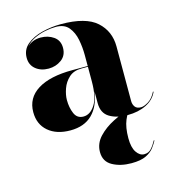

<svg xmlns="http://www.w3.org/2000/svg" viewBox="-104 -557 800 873"><g transform="rotate(-15 296.0 -121.0)"><path d="M535.5 153Q528 167 515.5 184Q503 201 478 213.5Q453 226 408.5 226Q357 226 319.8 205.5Q282.5 185 282.5 140Q282.5 100 311.2 69.2Q340 38.5 382 17.2Q424 -4 463.5 -15.5L465 -12.5Q451 -4 437.2 28.8Q423.5 61.5 423.5 112.5Q423.5 156.5 438.8 179Q454 201.5 475 201.5Q495.5 201.5 508.2 187.5Q521 173.5 533 151.5ZM258.5 -252.5H330V-304.5Q330 -340.5 323 -376.8Q316 -413 295.8 -437.5Q275.5 -462 235.5 -462Q212.5 -462 185 -456.5Q157.5 -451 132.8 -439Q108 -427 92.5 -408Q117.5 -433 156 -433Q191 -433 217 -414.8Q243 -396.5 243 -362Q243 -325.5 216.5 -306.2Q190 -287 156 -287Q119.5 -287 95.5 -306.8Q71.5 -326.5 71.5 -360Q71.5 -398.5 100 -422.2Q128.5 -446 172.2 -457Q216 -468 261.5 -468Q378 -468 428.8 -422.2Q479.5 -376.5 479.5 -304.5V-47.5Q479.5 -31.5 488 -20Q496.5 -8.5 516 -8.5Q530 -8.5 551 -21.2Q572 -34 586.5 -63.5L589 -62Q573.5 -27 536 -8.5Q498.5 10 448.5 10Q397.5 10 363.8 -10.2Q330 -30.5 330 -78V-134Q320.5 -65 282.5 -27.5Q244.5 10 179 10Q114 10 75.2 -23.2Q36.5 -56.5 36.5 -113.5Q36.5 -180.5 94.2 -216.5Q152 -252.5 258.5 -252.5ZM252.5 -35.5Q284.5 -35.5 307.2 -70.8Q330 -106 330 -180.5V-249H299.5Q263 -249 240.8 -228.8Q218.5 -208.5 208.5 -180Q198.5 -151.5 198.5 -127.5Q198.5 -92 210.5 -63.8Q222.5 -35.5 252.5 -35.5Z"/></g></svg>

Font: Bodoni* 48
Style: Bold
Weight: 700
Version: Version 2.2